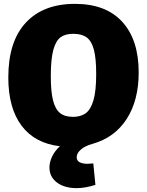

<svg xmlns="http://www.w3.org/2000/svg" viewBox="-20 -745 760 994"><path d="M458 0Q421 10 399 29Q377 48 377 69Q377 87 392.5 95Q408 103 433 103Q443 103 463 101L474 212Q421 229 377 229Q314 229 275 200Q236 171 236 122Q236 95 249.5 66Q263 37 290 12Q160 -3 91.5 -94.5Q23 -186 23 -344Q23 -530 113.5 -627.5Q204 -725 368 -725Q528 -725 613 -632Q698 -539 698 -370Q698 -225 635.5 -128.5Q573 -32 458 0ZM478 -362Q478 -443 466 -488Q454 -533 428.5 -551.5Q403 -570 359 -570Q318 -570 293.5 -552Q269 -534 256 -486.5Q243 -439 243 -351Q243 -271 254.5 -225.5Q266 -180 290.5 -160Q315 -140 358 -140Q398 -140 424 -159Q450 -178 464 -226.5Q478 -275 478 -362Z"/></svg>

Font: Bitter Pro Black
Style: Regular
Weight: 900
Designer: Sol Matas, and Bitter project Authors
Foundry: Sol Matas
Version: Version 1.010